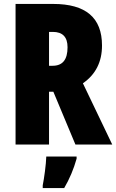

<svg xmlns="http://www.w3.org/2000/svg" viewBox="-20 -734 590 975"><path d="M250 -714H59V0H229V-268H251L363 0H550L401 -311C466 -356 498 -420 498 -503C498 -644 416 -714 250 -714ZM248 -572C298 -572 323 -546 323 -494C323 -431 298 -400 247 -400H229V-572ZM369 72V61H215C214 101 204 173 197 207V221H306C333 175 354 125 369 72Z"/></svg>

Font: Noto Sans Georgian ExtraCondensed Black
Style: Regular
Weight: 900
Width: 2
Designer: Monotype Design Team, Akaki Razmadze
Foundry: Google LLC
Version: Version 2.005